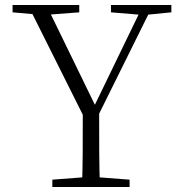

<svg xmlns="http://www.w3.org/2000/svg" viewBox="-20 -743 722 763"><path d="M188 0H495V-29L352 -40H331L188 -29ZM306 0H377C374 -101 374 -151 374 -316H309C309 -151 309 -100 306 0ZM323 -259H358L588 -723H549L350 -312L345 -300H370L164 -723H91ZM30 -694 143 -684H163L295 -694V-723H30ZM421 -694 542 -684H560L661 -694V-723H421Z"/></svg>

Font: Source Han Serif TW VF
Style: Regular
Weight: 250
Designer: Ryoko NISHIZUKA 西塚涼子 (kana & ideographs); Frank Grießhammer (Latin, Greek & Cyrillic); Wenlong ZHANG 张文龙 (bopomofo); San
Foundry: Adobe
Version: Version 2.002;hotconv 1.1.0;makeotfexe 2.6.0